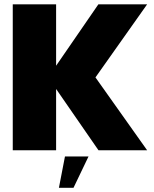

<svg xmlns="http://www.w3.org/2000/svg" viewBox="-20 -695 713 888"><path d="M39 0H239.5V-283.5L435.5 0H660.5L421.5 -337L660.5 -675H435L239.5 -391V-675H39ZM252.5 173.5H320L389.5 28.5H280.5Z"/></svg>

Font: Anybody UltraCondensed Thin ExtraBold
Style: Regular
Weight: 800
Version: Version 1.111